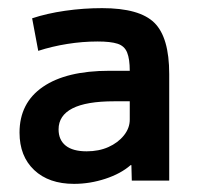

<svg xmlns="http://www.w3.org/2000/svg" viewBox="-20 -758 492 472"><path d="M162 -306Q100 -306 64 -340Q28 -374 28 -432Q28 -505 85.5 -544.5Q143 -584 249 -584H299Q299 -613 292.5 -629Q286 -645 269 -650.5Q252 -656 220 -656Q183 -656 145.5 -650Q108 -644 74 -633L59 -713Q95 -725 140 -731.5Q185 -738 231 -738Q323 -738 359.5 -702Q396 -666 396 -576V-314H304L303 -352H301Q277 -331 239 -318.5Q201 -306 162 -306ZM193 -386Q223 -386 246.5 -396.5Q270 -407 284.5 -425Q299 -443 299 -464V-509H261Q192 -509 158 -491.5Q124 -474 124 -440Q124 -414 141.5 -400Q159 -386 193 -386Z"/></svg>

Font: M PLUS 2 Medium
Style: Regular
Weight: 500
Designer: Coji Morishita
Foundry: UNDERFOREST DESIGN
Version: Version 1.001